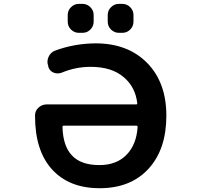

<svg xmlns="http://www.w3.org/2000/svg" viewBox="-20 -989 1040 998"><path d="M695.3 -329.1Q695.3 -335.9 687.5 -335.9H312.5Q304.7 -335.9 304.7 -329.1Q307.6 -229.5 353.5 -181.6Q400.4 -130.9 496.1 -130.9Q586.9 -130.9 638.7 -185.5Q689.5 -238.3 695.3 -329.1ZM451.2 -641.6Q373 -641.6 300.8 -611.3Q290 -607.4 279.3 -607.4Q269.5 -607.4 258.8 -611.3Q238.3 -620.1 231.4 -640.6L230.5 -647.5Q226.6 -657.2 226.6 -667Q226.6 -680.7 232.4 -693.4Q243.2 -716.8 265.6 -725.6Q365.2 -762.7 476.6 -763.7Q644.5 -763.7 744.6 -662.1Q844.7 -560.5 844.7 -387.7Q844.7 -212.9 752 -111.8Q659.2 -10.7 498 -10.7Q339.8 -10.7 251 -107.9Q162.1 -205.1 162.1 -385.7Q162.1 -387.7 162.1 -388.7Q162.1 -413.1 180.2 -429.7Q198.2 -446.3 222.7 -446.3H687.5Q694.3 -446.3 693.4 -453.1Q683.6 -537.1 623 -587.9Q560.5 -641.6 451.2 -641.6ZM389.6 -818.4Q366.2 -818.4 349.1 -835.4Q332 -852.5 332 -876V-911.1Q332 -934.6 349.1 -951.7Q366.2 -968.8 389.6 -968.8H409.2Q432.6 -968.8 449.7 -951.7Q466.8 -934.6 466.8 -911.1V-876Q466.8 -852.5 449.7 -835.4Q432.6 -818.4 409.2 -818.4ZM597.7 -818.4Q574.2 -818.4 557.1 -835.4Q540 -852.5 540 -876V-911.1Q540 -934.6 557.1 -951.7Q574.2 -968.8 597.7 -968.8H616.2Q639.6 -968.8 656.7 -951.7Q673.8 -934.6 673.8 -911.1V-876Q673.8 -852.5 656.7 -835.4Q639.6 -818.4 616.2 -818.4Z"/></svg>

Font: Gen Jyuu Gothic Monospace Bold
Style: Bold
Weight: 700
Designer: [Source Han Sans]
Ryoko NISHIZUKA  (kana & ideographs); Paul D. Hunt (Latin, Greek & Cyrillic); Wenlong ZHANG  (bopomofo
Version: Version 1.002.20150607